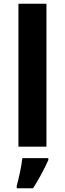

<svg xmlns="http://www.w3.org/2000/svg" viewBox="-20 -831 345 1021"><path d="M227 -51V-811H78V-51ZM237 20V10H99C94 53 80 118 69 157V170H156C190 117 217 64 237 20Z"/></svg>

Font: Noto Sans Tamil UI
Style: Bold
Weight: 700
Designer: Jelle Bosma - Monotype Design Team
Foundry: Monotype Imaging Inc.
Version: Version 2.004